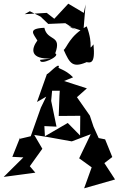

<svg xmlns="http://www.w3.org/2000/svg" viewBox="-33 -965 645 1043"><path d="M129 -904 187 -875 229 -835 322 -839 378 -803 340 -822 420 -795 432 -941 422 -895 338 -945 262 -863 221 -895 101 -888ZM406 -640C462 -614 485 -614 475 -724C441 -684 479 -715 438 -822C344 -770 331 -706 313 -694C347 -619 361 -591 450 -633ZM185 -640C180 -605 300 -661 267 -675C305 -779 224 -739 208 -814C114 -810 150 -780 170 -745C134 -696 132 -643 244 -647ZM364 -545C319 -592 274 -592 287 -602C288 -629 228 -559 222 -563L168 -411L218 -440L189 -380L134 -225L71 -210L76 -218L34 -113L94 -110L-13 -4L159 -27L129 -62L197 -157L153 -232L229 -220L357 -197L460 -236L397 -105L465 -56L424 58L592 10L534 -79L577 -112L538 -208L503 -215L475 -277L455 -337L385 -437L439 -485L315 -525ZM294 -508 290 -445 286 -335 403 -336 402 -229 335 -297 211 -225 208 -280 274 -277 245 -417 250 -472H339Z"/></svg>

Font: Charger Distortion
Style: 2
Weight: 400
Designer: Jasper
Foundry: Cannot Into Space Fonts
Version: Version 0.98